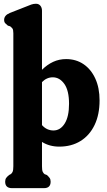

<svg xmlns="http://www.w3.org/2000/svg" viewBox="-20 -768 570 1022"><path d="M203.5 -711V-396.5Q231 -424 263 -438.8Q295 -453.5 332 -453.5Q384.5 -453.5 424.5 -426.5Q464.5 -399.5 487.2 -350Q510 -300.5 510 -233.5Q510 -158 483.5 -102.8Q457 -47.5 408.8 -17.5Q360.5 12.5 295.5 12.5Q243.5 12.5 203.5 -12.5V116.5Q203.5 137.5 207.2 146Q211 154.5 217.5 159L229.5 163.5Q238.5 171.5 244 179Q249.5 186.5 249.5 199Q249.5 233.5 214 233.5H44Q7.5 233.5 7.5 199Q7.5 186.5 13.2 178.8Q19 171 28.5 163.5L37 159Q43.5 155 47.2 146.2Q51 137.5 51 116.5V-591Q51 -610.5 45.8 -616.8Q40.5 -623 34 -628L22 -631.5Q14 -638 8 -644.2Q2 -650.5 2 -662Q2 -686.5 32.5 -699L116.5 -732Q134.5 -739.5 146.5 -743.8Q158.5 -748 171.5 -748Q186.5 -748 195 -737.5Q203.5 -727 203.5 -711ZM261 -356.5Q228.5 -356.5 203.5 -331V-102Q217 -87 232.5 -80.2Q248 -73.5 264.5 -73.5Q301 -73.5 324.2 -110.2Q347.5 -147 347.5 -215.5Q347.5 -286 322.5 -321.2Q297.5 -356.5 261 -356.5Z"/></svg>

Font: Fraunces 144pt S100
Style: Bold
Weight: 700
Version: Version 1.000; ttfautohint (v1.8.3)